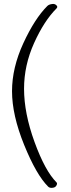

<svg xmlns="http://www.w3.org/2000/svg" viewBox="-20 -724 355 958"><path d="M40 -269Q40 -386 96.5 -508.5Q153 -631 216 -694Q224 -702 240 -704Q253 -706 261 -698Q270 -690 262 -682Q200 -620 150 -509Q100 -398 100 -281Q100 -159 152.5 -15Q205 129 262 186Q268 192 260 204Q254 212 242 213Q228 215 220 207Q161 148 100.5 -1Q40 -150 40 -269Z"/></svg>

Font: EB Garamond
Style: SC
Weight: 400
Version: Version 000.010